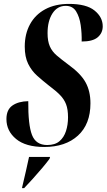

<svg xmlns="http://www.w3.org/2000/svg" viewBox="-20 -744 547 985"><path d="M207 10Q112 10 62.5 -31Q13 -72 13 -133Q13 -181 43.5 -202.5Q74 -224 125 -225Q124 -104 144 -52Q164 0 222 0Q262 0 285 -19.5Q308 -39 318.5 -71.5Q329 -104 329 -142Q329 -183 319 -209Q309 -235 288 -256.5Q267 -278 232 -304Q199 -330 170.5 -355.5Q142 -381 124.5 -416.5Q107 -452 107 -505Q107 -570 134 -619.5Q161 -669 212 -696.5Q263 -724 334 -724Q423 -724 465 -690Q507 -656 507 -609Q507 -575 481.5 -553Q456 -531 399 -531Q400 -573 394 -615Q388 -657 370.5 -685.5Q353 -714 317 -714Q274 -714 249 -675Q224 -636 224 -574Q224 -533 235.5 -506.5Q247 -480 271 -459.5Q295 -439 330 -413Q394 -367 419 -321.5Q444 -276 444 -214Q444 -107 380 -48.5Q316 10 207 10ZM94 215Q105 170 113 133.5Q121 97 129 61H237L234 71Q220 90 196.5 118Q173 146 148 173.5Q123 201 104 221H93Z"/></svg>

Font: Noto Serif Display ExtraCondensed
Style: Bold Italic
Weight: 700
Width: 2
Italic angle: -12°
Designer: Monotype Design Team
Foundry: Monotype Imaging Inc.
Version: Version 2.009